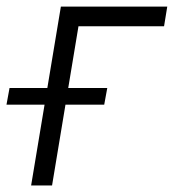

<svg xmlns="http://www.w3.org/2000/svg" viewBox="-73 -566 531 586"><path d="M437.5 -545.9 427.7 -485.8H166.5L85.9 0H22L112.8 -545.9ZM-53.2 -246.6 -43.9 -297.4H254.4L245.1 -246.6Z"/></svg>

Font: Inter Tight Light
Style: Italic
Weight: 300
Italic angle: -9.39999°
Designer: Rasmus Andersson
Foundry: rsms
Version: Version 3.004